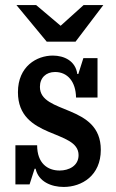

<svg xmlns="http://www.w3.org/2000/svg" viewBox="-20 -730 458 760"><path d="M121 -62C132 -11 183 10 232 10C304 10 379 -35 379 -137C379 -320 138 -276 138 -386C138 -422 162 -445 198 -445C248 -445 280 -406 281 -344H366V-500H310L290 -437H286C279 -489 234 -510 189 -510C126 -510 51 -468 51 -365C51 -178 291 -219 291 -116C291 -73 252 -55 216 -55C168 -55 127 -84 127 -155H41V0H97L117 -62ZM389 -710H311L220 -628L123 -710H45L165 -565H279Z"/></svg>

Font: Hermeneus One
Style: Regular
Weight: 400
Designer: Rodrigo Fuenzalida, Pablo Impallari
Foundry: Pablo Impallari, Rodrigo Fuenzalida
Version: Version 1.002